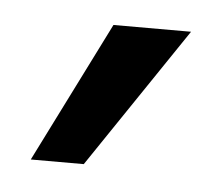

<svg xmlns="http://www.w3.org/2000/svg" viewBox="-29 -720 266 231"><g transform="rotate(5 104.5 -605.0)"><path d="M79.1 -520H15.1L100.1 -689.9H193.8Z"/></g></svg>

Font: Horta
Style: Regular
Weight: 600
Width: 3
Version: Version 0.11